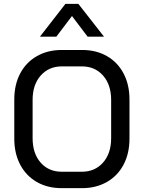

<svg xmlns="http://www.w3.org/2000/svg" viewBox="-20 -967 745 995"><path d="M54 -249V-451Q54 -528 84.5 -586Q115 -644 171 -676Q227 -708 300 -708H406Q479 -708 534.5 -676Q590 -644 620.5 -586Q651 -528 651 -451V-249Q651 -172 620.5 -114Q590 -56 534 -24Q478 8 406 8H299Q226 8 170.5 -24Q115 -56 84.5 -114Q54 -172 54 -249ZM404 -77Q472 -77 514 -124.5Q556 -172 556 -251V-449Q556 -528 514 -575.5Q472 -623 404 -623H301Q233 -623 191 -575.5Q149 -528 149 -449V-251Q149 -172 190.5 -124.5Q232 -77 300 -77ZM319 -947H386L519 -777H434L353 -884L272 -777H187Z"/></svg>

Font: Bai Jamjuree Medium
Style: Regular
Weight: 500
Version: Version 1.000; ttfautohint (v1.6)